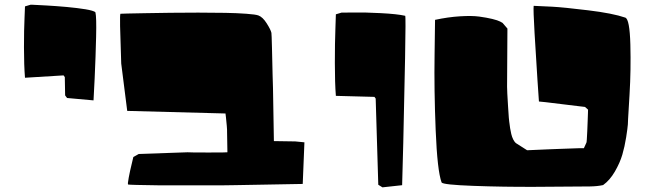

<svg xmlns="http://www.w3.org/2000/svg" viewBox="-20 -804 2790 829"><path d="M269.5 -380.9 261.2 -392.1Q259.8 -468.8 259.8 -471.2L254.4 -478.5L87.9 -468.3Q83.5 -522.5 83.5 -599.6Q83.5 -676.8 85.9 -726.6L87.9 -776.4L112.3 -783.7Q115.7 -783.7 121.6 -783.4Q127.4 -783.2 145.5 -782.2Q163.6 -781.2 181.2 -780.3Q198.7 -779.3 222.9 -777.6Q247.1 -775.9 268.1 -773.9Q289.1 -772 311.3 -769.3Q333.5 -766.6 349.6 -763.9Q365.7 -761.2 377.4 -757.8Q389.2 -754.4 392.1 -750.5Q397 -730 395 -645.8Q393.1 -561.5 388.7 -465.8L383.8 -370.6Z M1254.9 -193.4 1294.4 -189.5 1287.1 -9.8Q1265.6 -9.3 1230.2 -8.8Q1194.8 -8.3 1120.1 -6.8Q1045.4 -5.4 996.1 -4.6Q946.8 -3.9 947.3 -3.9H946.8H946.3H945.8H945.3H944.8H944.3H943.8H943.4H942.9H942.4H941.9H941.4H940.9H940.4H939.9H939.5H939H938.5H938H937.5H937H936.5H936H935.5H935.1H934.6H934.1H933.6H933.1H932.6H932.1H931.6H931.2H930.7H930.2H929.7H929.2H928.7H928.2H927.7H927.2H926.8H926.3H925.8H925.3H924.8H924.3H923.8H923.3H922.9H922.4H921.9H921.4H920.9H920.4H919.9H919.4H918.9H918.5H918H917.5H917H916.5H916H915.5H915H914.6H914.1H913.6H913.1H912.6H912.1H911.6H911.1H910.6H910.2H909.7H909.2H908.7H908.2H907.7H907.2H906.7H906.2H905.8H905.3H904.8H904.3H903.8H903.3H902.8H902.3H901.9H901.4H900.9H900.4H899.9H898.9H898.4H897.9H897.5H897H896.5H896H895.5H895H894.5H894H893.6H893.1H892.6H892.1H891.6H891.1H890.1H889.6H889.2H888.7H888.2H887.7H887.2H886.7H886.2H885.3H884.8H884.3H883.8H883.3H882.8H882.3H881.8H880.9H880.4H879.9H879.4H878.9H878.4H877.4H877H876.5H876H875.5H875H874H873.5H873H872.6H872.1H871.1H870.6H870.1H869.6H868.7H868.2H867.7H867.2H866.7H865.7H865.2H864.7H864.3H863.3H862.8H862.3H861.8H860.8H860.4H859.9H858.9H858.4H857.9H857.4H856.4H856H855.5H854.5H854H853.5H853H852.1H851.6H851.1H850.1H849.6H849.1H848.1H847.7H847.2H846.2H845.7H845.2H844.2H843.8H843.3H842.3H841.8H841.3H840.3H839.8H839.4H838.4H837.9H836.9H836.4H835.9H835H834.5H834H833H832.5H831.5H831.1H830.6H829.6H829.1H828.1H827.6H827.1H826.2H825.7H824.7H824.2H823.2H822.8H822.3H821.3H820.8H819.8H819.3H818.4H817.9H816.9H816.4H815.9H814.9H814.5H813.5H813H812H811.5H810.5H810.1H809.1H808.6H807.6H807.1H806.2H805.7H804.7H804.2H803.2H802.7H801.8H801.3H800.3H799.8H798.8H798.3H797.4H796.9H795.9H795.4H794.4H793.9H793H792.5H791.5H790.5H790H789.1H788.6H787.6H787.1H786.1H785.6H784.7H783.7H783.2H782.2H781.7H780.8H780.3H779.3H778.3H777.8H776.9H776.4H775.4H774.9H773.9H772.9H772.5H771.5H771H770H769H768.6H767.6H766.6H766.1H765.1H764.6H763.7H762.7H762.2H761.2H760.3H759.8H758.8H757.8H757.3H756.3H755.9H754.9H753.9H753.4H752.4H751.5H751H750H749H748.5H747.6H746.6H746.1H745.1H744.1H743.7H742.7H741.7H740.7H740.2H739.3H738.3H737.8H736.8H735.8H735.4H734.4H733.4H732.4H731.9H731H730H729H728.5H727.5H726.6H726.1H725.1H724.1H723.1H722.7H721.7H720.7H719.7H719.2H718.3H717.3H716.3H715.8H714.8H713.9H712.9H711.9H711.4H710.4H709.5H708.5H708H707H706.1H705.1H704.1H703.6H702.6H701.7H700.7H699.7H699.2H698.2H697.3H696.3H695.3H694.3H693.8H692.9H691.9H690.9H689.9H689H688.5H687.5H686.5H685.5H684.6H683.6H683.1H682.1H681.2H680.2H679.2H678.2H677.2H676.8H675.8H674.8H673.8H672.9H671.9H670.9H669.9H669.4H668.5H667.5H666.5H665.5H661.1Q541.5 -5.4 533.2 -7.3Q530.3 -7.8 535.9 -37.6Q541.5 -67.4 548.8 -96.7L555.7 -126L579.1 -139.2L789.6 -146.5Q797.9 -145.5 879.9 -145.5Q961.9 -145.5 961.9 -146.5L960.4 -234.4Q960.9 -240.7 959.2 -260.7Q957.5 -280.8 955.6 -297.4L953.6 -314L529.3 -325.2L503.4 -529.8Q503.4 -529.8 498.5 -691.4Q497.6 -742.2 500 -744.6Q511.2 -745.1 530.8 -745.6Q550.3 -746.1 607.2 -747.1Q664.1 -748 716.8 -748.8Q769.5 -749.5 835.9 -749.5Q902.3 -749.5 952.9 -748.5Q1003.4 -747.6 1043.7 -744.6Q1084 -741.7 1095.7 -737.3Q1114.3 -730.5 1131.6 -703.1Q1148.9 -675.8 1151.9 -662.1Q1152.8 -657.7 1154.3 -597.9Q1155.8 -538.1 1157 -480.7Q1158.2 -423.3 1158.7 -423.3L1162.6 -194.8Z M1631.3 4.9 1613.3 -6.3Q1602.1 -376 1602.1 -378.4L1596.7 -385.7L1430.2 -390.1Q1425.8 -444.3 1425.8 -532.5Q1425.8 -620.6 1428.2 -681.6L1430.2 -742.2L1454.6 -749.5Q1464.8 -749 1508.5 -750Q1552.2 -751 1623.5 -747.3Q1694.8 -743.7 1729.5 -735.8Q1732.4 -735.4 1729 -552.5Q1725.6 -369.6 1721.2 -187L1716.3 -4.4Z M2691.9 -290Q2691.9 -281.2 2690.9 -266.6Q2689.9 -252 2683.6 -211.4Q2677.2 -170.9 2667 -136Q2656.7 -101.1 2634.8 -63.2Q2612.8 -25.4 2584 -4.9Q2559.6 0.5 2526.9 1Q2432.1 2 2293 2.7Q2153.8 3.4 2023.4 -1.5Q1893.1 -6.3 1886.7 -16.1Q1868.2 -66.4 1861.1 -241.9Q1854 -417.5 1856.4 -567.9L1858.4 -718.3Q1915 -730.5 1966.1 -733.6Q2017.1 -736.8 2049.3 -732.4Q2081.5 -728 2105.5 -722.2Q2129.4 -716.3 2139.6 -710.9L2149.9 -705.1L2170.9 -680.7Q2169.4 -447.3 2169.4 -429.7Q2169.4 -410.6 2173.6 -345.2Q2177.7 -279.8 2178.7 -278.8Q2179.2 -278.3 2179.9 -270.3Q2180.7 -262.2 2182.6 -250.2Q2184.6 -238.3 2187.5 -225.6Q2190.4 -212.9 2196 -201.7Q2201.7 -190.4 2208.5 -185.5L2255.9 -155.3Q2260.7 -155.3 2268.8 -155.8Q2276.9 -156.2 2300.5 -157.2Q2324.2 -158.2 2346.2 -159.2Q2368.2 -160.2 2395.5 -161.1Q2422.9 -162.1 2443.6 -162.8Q2464.4 -163.6 2480.5 -164.1Q2496.6 -164.6 2501 -164.1L2511.7 -187.5Q2512.7 -187 2513.7 -201.7Q2514.6 -216.3 2515.6 -237.3Q2516.6 -258.3 2517.3 -279.5Q2518.1 -300.8 2518.6 -315.4L2519 -330.6L2505.9 -342.3Q2493.2 -343.8 2472.7 -346.2Q2452.1 -348.6 2408.7 -354Q2365.2 -359.4 2336.2 -362.8Q2307.1 -366.2 2307.1 -365.7Q2307.1 -362.8 2300.5 -460.4Q2293.9 -558.1 2288.1 -660.9Q2282.2 -763.7 2284.2 -778.8Q2314.9 -777.8 2364 -775.1Q2413.1 -772.5 2519.5 -759.5Q2626 -746.6 2679.7 -728Q2698.7 -721.7 2701.7 -612.1Q2704.6 -502.4 2698.2 -396.5Z"/></svg>

Font: Noot
Style: Regular
Weight: 400
Designer: Amos Jerbi
Foundry: Amos Jerbi
Version: Version 1.000;PS 001.001;hotconv 1.0.56